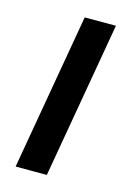

<svg xmlns="http://www.w3.org/2000/svg" viewBox="-85 -548 408 594"><g transform="rotate(15 118.5 -250.5)"><path d="M25 0 112 -501H212L125 0Z"/></g></svg>

Font: DM Sans 18pt Medium
Style: Italic
Weight: 500
Italic angle: -10°
Designer: Colophon Foundry, Jonny Pinhorn
Foundry: Colophon Foundry
Version: Version 4.004;gftools[0.9.30]